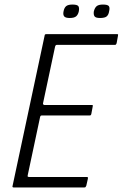

<svg xmlns="http://www.w3.org/2000/svg" viewBox="-20 -823 539 843"><path d="M40 0Q37 0 35.5 -1.5Q34 -3 35 -6L176 -667Q176 -673 183 -673H494Q498 -673 498.5 -672Q499 -671 498 -666L492 -633Q490 -629 489 -627.5Q488 -626 484 -626H230Q226 -626 224.5 -624Q223 -622 222 -619L169 -370Q168 -367 170 -364.5Q172 -362 175 -362H382Q387 -362 387.5 -361Q388 -360 387 -355L381 -323Q380 -319 378.5 -317.5Q377 -316 373 -316H164Q160 -316 158.5 -314.5Q157 -313 156 -309L102 -55Q101 -51 101.5 -48.5Q102 -46 108 -46H360Q365 -46 365.5 -45Q366 -44 366 -39L359 -8Q357 -3 355.5 -1.5Q354 0 350 0ZM326 -773Q323 -759 314.5 -751.5Q306 -744 286 -744Q267 -744 261.5 -751.5Q256 -759 259 -773Q262 -789 270.5 -796Q279 -803 298 -803Q319 -803 324 -796Q329 -789 326 -773ZM459 -773Q457 -759 449 -751.5Q441 -744 419 -744Q400 -744 395 -751.5Q390 -759 392 -773Q396 -789 404.5 -796Q413 -803 432 -803Q453 -803 458 -796Q463 -789 459 -773Z"/></svg>

Font: Glory Thin Light
Style: Italic
Weight: 300
Italic angle: -12°
Version: Version 1.011